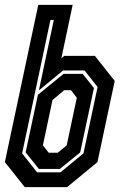

<svg xmlns="http://www.w3.org/2000/svg" viewBox="-23 -770 504 790"><path d="M79 0 -3 -103 134.5 -750H276L229.5 -530.5L241.5 -540H367.5L449 -437L378 -103L253 0ZM129.5 -61H226L320.5 -139L378.5 -412L325 -480H236.5L137 -398L198.5 -688H184.5L68 -139ZM137 -75 82.5 -143 133 -380 238.5 -466H317L363.5 -408L307 -143L223.5 -75ZM177.5 -141.5H214.5L251.5 -172L293 -368L269 -399H241.5L193 -358.5L153.5 -172Z"/></svg>

Font: Tourney Condensed Regular
Style: Bold Italic
Weight: 700
Width: 3
Italic angle: -12°
Designer: Tyler Finck
Foundry: Etcetera Type Co
Version: Version 1.010; ttfautohint (v1.8.3)